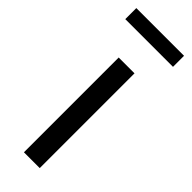

<svg xmlns="http://www.w3.org/2000/svg" viewBox="-225 -677 696 696"><g transform="rotate(45 123.0 -329.0)"><path d="M163.6 -485.8V0H82.5V-485.8ZM245.6 -657.7V-601.1H1V-657.7Z"/></g></svg>

Font: Varta
Style: Regular
Weight: 400
Designer: Joana Correia, Viktoriya Grabowska, Eben Sorkin
Foundry: Sorkin Type
Version: Version 1.003; ttfautohint (v1.3) -l 8 -r 24 -G 200 -x 12 -H